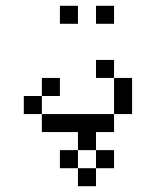

<svg xmlns="http://www.w3.org/2000/svg" viewBox="-20 -645 540 665"><path d="M375 -62.5V-125H312.5V-62.5H250V0H312.5V-62.5ZM187.5 -312.5V-375H125V-312.5H62.5V-250H125V-187.5H250V-125H187.5V-62.5H250V-125H312.5V-187.5H375V-250H125V-312.5ZM250 -562.5V-625H187.5V-562.5ZM375 -562.5V-625H312.5V-562.5ZM375 -250H437.5Q437.5 -250 437.5 -375H375Q375 -375 375 -250ZM375 -375V-437.5H312.5V-375Z"/></svg>

Font: Unifont
Style: Regular
Weight: 500
Version: Version 15.1.04